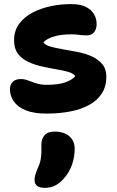

<svg xmlns="http://www.w3.org/2000/svg" viewBox="-20 -539 567 928"><path d="M205 10Q142 10 103 -6.5Q64 -23 46 -50Q28 -77 28 -108Q28 -130 41.5 -143.5Q55 -157 82 -157Q95 -157 107.5 -153Q120 -149 134 -143.5Q148 -138 165 -133.5Q182 -129 205 -129Q261 -129 294.5 -140.5Q328 -152 344 -171Q334 -185 308.5 -192Q283 -199 250 -204.5Q217 -210 181.5 -218Q146 -226 115.5 -240.5Q85 -255 66.5 -279.5Q48 -304 48 -344Q48 -391 73 -424.5Q98 -458 139 -479Q180 -500 229.5 -510Q279 -520 327 -519Q368 -519 394.5 -506Q421 -493 434 -471Q447 -449 447 -423Q447 -398 434.5 -383Q422 -368 400 -368Q386 -368 375.5 -369Q365 -370 354 -371.5Q343 -373 323 -373Q276 -373 242 -363Q208 -353 190 -335Q198 -321 223 -314Q248 -307 282.5 -301Q317 -295 354 -288Q391 -281 422.5 -267Q454 -253 474 -229.5Q494 -206 494 -168Q494 -121 472 -87Q450 -53 410.5 -31.5Q371 -10 318.5 0Q266 10 205 10ZM197 369Q147 369 147 331Q147 320 150 308.5Q153 297 161 277Q174 250 177 229.5Q180 209 180 192Q180 175 180 160Q180 133 195 115Q210 97 244 97Q289 97 315 119.5Q341 142 341 180Q341 219 328 257Q315 295 286 327Q265 349 244 359Q223 369 197 369Z"/></svg>

Font: Shantell Sans
Style: Bold
Weight: 700
Designer: Stephen Nixon, Anya Danilova, Shantell Martin
Foundry: Arrow Type
Version: Version 1.011;[c5ecc13dd]